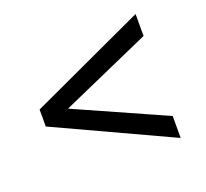

<svg xmlns="http://www.w3.org/2000/svg" viewBox="-87 -559 707 658"><g transform="rotate(-20 266.5 -230.0)"><path d="M467 -4 46 -199V-261L467 -456V-376L97 -212V-249L467 -84Z"/></g></svg>

Font: Ysabeau Infant SemiBold
Style: Italic
Weight: 600
Italic angle: -12°
Designer: Christian Thalmann (Catharsis Fonts)
Version: Version 2.002; featfreeze: ss01,ss02,lnum